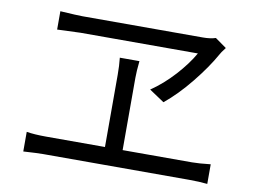

<svg xmlns="http://www.w3.org/2000/svg" viewBox="-71 -778 1120 847"><g transform="rotate(10 488.5 -354.5)"><path d="M881.8 -638.7Q862.3 -613.3 859.4 -606.4Q825.2 -544.9 768.1 -474.1Q710.9 -403.3 652.3 -355.5L585 -400.4Q639.6 -437.5 688 -490.7Q736.3 -543.9 764.6 -593.8H239.3L134.8 -589.8V-671.9Q212.9 -667 234.4 -667H773.4Q807.6 -667 831.1 -674.8ZM81.1 -34.2V-122.1Q116.2 -116.2 168.9 -116.2H432.6V-439.5Q432.6 -480.5 428.7 -515.6H516.6Q511.7 -469.7 511.7 -439.5V-116.2H822.3Q852.5 -116.2 905.3 -122.1V-34.2Q869.1 -38.1 822.3 -38.1H168.9Q143.6 -38.1 81.1 -34.2Z"/></g></svg>

Font: Min Sans
Style: Regular
Weight: 400
Designer: Jinseong-Kim, NotoSansCJK, Nunito
Foundry: Jinseong-Kim
Version: Version 1.400;Glyphs 3.1.2 (3151)